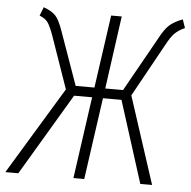

<svg xmlns="http://www.w3.org/2000/svg" viewBox="-68 -744 790 795"><g transform="rotate(5 327.5 -347.0)"><path d="M672 -659Q647 -648 631 -632.5Q615 -617 596 -581L475 -362L593 0H544L436 -340H359L311 0H266L314 -340H239L37 0H-17L203 -363L128 -578Q113 -620 102 -634.5Q91 -649 68 -658L82 -694Q117 -681 132.5 -664Q148 -647 164 -601L242 -381H320L363 -684H407L365 -381H439L565 -606Q586 -646 605.5 -663.5Q625 -681 660 -694Z"/></g></svg>

Font: Fira Sans Extra Condensed ExtraLight
Style: Italic
Weight: 275
Width: 3
Italic angle: -8°
Designer: Carrois Corporate & Edenspiekermann AG
Foundry: Carrois Corporate GbR & Edenspiekermann AG
Version: Version 4.203